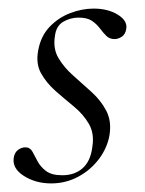

<svg xmlns="http://www.w3.org/2000/svg" viewBox="-20 -416 338 447"><path d="M99 11Q63 11 35.5 -6.5Q8 -24 12 -49Q14 -61 22 -67Q30 -73 39 -73Q50 -73 55.5 -63Q61 -53 67.5 -40.5Q74 -28 87 -18Q100 -8 125 -8Q154 -8 172.5 -24.5Q191 -41 195 -74Q200 -105 187 -127.5Q174 -150 152 -168Q130 -186 109 -204.5Q88 -223 75.5 -245.5Q63 -268 69 -299Q75 -332 95.5 -353.5Q116 -375 143.5 -385.5Q171 -396 198 -396Q231 -396 254 -382Q277 -368 274 -349Q272 -336 263.5 -330.5Q255 -325 247 -325Q235 -325 227.5 -332.5Q220 -340 212.5 -350Q205 -360 194 -367.5Q183 -375 163 -375Q144 -375 127.5 -365.5Q111 -356 108 -333Q103 -303 116 -281Q129 -259 150.5 -240Q172 -221 193.5 -201.5Q215 -182 227.5 -158Q240 -134 235 -102Q230 -72 210.5 -46Q191 -20 162 -4.5Q133 11 99 11Z"/></svg>

Font: Cormorant Light Light
Style: Italic
Weight: 300
Italic angle: -10°
Version: Version 4.000